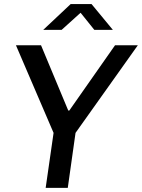

<svg xmlns="http://www.w3.org/2000/svg" viewBox="-20 -904 683 924"><path d="M199.8 0 237.8 -264.5 56.8 -686H177.5L308.5 -372H313.5L533.5 -686H643.2L343.5 -264.5L306.2 0ZM188 -760.2 320.2 -884.5H420.5L523.2 -760.2H434L354.5 -859.2H386.2L276.5 -760.2Z"/></svg>

Font: Chivo Medium
Style: Italic
Weight: 500
Italic angle: -8.05°
Designer: Hector Gatti
Foundry: Omnibus-Type
Version: Version 2.002